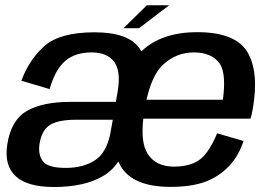

<svg xmlns="http://www.w3.org/2000/svg" viewBox="-20 -724 1050 749"><path d="M190.5 5.5Q309.5 5.5 381.5 -37Q418 -58 441.5 -94Q446 -84.5 451 -75.5Q498.5 5 645.5 5Q725 5 778 -14Q830.5 -32.5 871 -73.5Q910.5 -114 930 -174L827 -204Q811 -164 788.5 -132Q766 -100.5 734 -87Q701.5 -74 659.5 -74Q587 -74 555.5 -125Q528.5 -167.5 539 -261H957Q962.5 -278 966 -298.5Q991.5 -444.5 944.5 -522Q897 -598.5 750 -598.5Q609 -598.5 531.5 -523.5Q528.5 -529 525 -534.5Q481.5 -598 349 -598Q214 -598 153.5 -544.5Q93 -491 63.5 -409L173.5 -376.5Q196 -454 235 -486.8Q274 -519.5 337 -519.5Q398.5 -519.5 425.5 -482.5Q452.5 -445.5 439 -367L432 -326.5H253.5Q146 -326.5 84.8 -291.2Q23.5 -256 8.5 -161.5Q-4.5 -79 41 -36.8Q86.5 5.5 190.5 5.5ZM551.5 -335Q573.5 -433 617 -472.5Q668 -519.5 736.5 -519.5Q806.5 -519.5 838 -475Q863 -434.5 849.5 -335ZM409.5 -198.5Q393.5 -127 351.5 -99.5Q305.5 -69 236 -69Q168 -69 148 -94.2Q128 -119.5 134 -161.5Q142 -215 174 -236Q206 -257 280 -257H420ZM462 -614H522.5L640 -703.5H553Z"/></svg>

Font: Anybody Thin Medium
Style: Italic
Weight: 500
Italic angle: -10°
Version: Version 1.113;gftools[0.9.25]